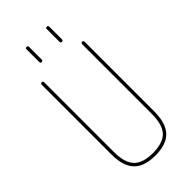

<svg xmlns="http://www.w3.org/2000/svg" viewBox="-287 -998 1074 1074"><g transform="rotate(-45 250.0 -460.5)"><path d="M80.1 -169.9V-719.7Q80.1 -729.5 89.8 -730Q99.6 -730.5 99.6 -719.7V-169.9Q99.6 -84 134.8 -46.9Q169.9 -9.8 250 -9.8Q330.1 -9.8 365.2 -46.9Q400.4 -84 400.4 -169.9V-719.7Q400.4 -729.5 410.2 -730Q419.9 -730.5 419.9 -719.7V-169.9Q419.9 -77.1 378.9 -33.7Q337.9 9.8 250 9.8Q162.1 9.8 121.1 -33.7Q80.1 -77.1 80.1 -169.9ZM320.3 -820.3V-919.9Q320.3 -929.7 330.1 -929.7Q339.8 -929.7 339.8 -919.9V-820.3Q339.8 -809.6 330.1 -809.6Q320.3 -809.6 320.3 -820.3ZM160.2 -820.3V-919.9Q160.2 -929.7 169.9 -929.7Q179.7 -929.7 179.7 -919.9V-820.3Q179.7 -809.6 169.9 -809.6Q160.2 -809.6 160.2 -820.3Z"/></g></svg>

Font: Rounded Mgen+ 1mn thin
Style: Regular
Weight: 100
Designer: [Source Han Sans]
Ryoko NISHIZUKA  (kana & ideographs); Paul D. Hunt (Latin, Greek & Cyrillic); Wenlong ZHANG  (bopomofo
Version: Version 1.059.20150602